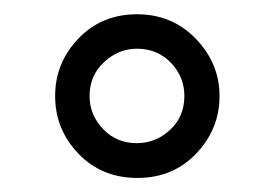

<svg xmlns="http://www.w3.org/2000/svg" viewBox="-20 -714 390 272"><path d="M291 -578.1Q291 -531.2 258.1 -496.6Q225.1 -461.9 174.8 -461.9Q124 -461.9 91.1 -496.3Q58.1 -530.8 58.1 -577.9Q58.1 -625 91.1 -659.4Q124 -693.8 174.1 -693.8Q224.1 -693.8 257.6 -658.9Q291 -624 291 -578.1ZM106.9 -578.1Q106.9 -551.3 126 -531.2Q145 -511.2 173.8 -511.2Q200.7 -511.2 220.9 -530Q241.2 -548.8 241.2 -578.1Q241.2 -605 222.2 -625Q203.1 -645 173.8 -645Q147.9 -645 127.4 -626Q106.9 -606.9 106.9 -578.1Z"/></svg>

Font: CMU Bright
Style: SemiBold
Weight: 600
Version: Version 0.7.0